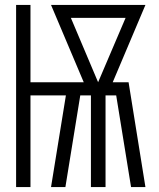

<svg xmlns="http://www.w3.org/2000/svg" viewBox="-20 -755 640 775"><path d="M45 0V-735H103V-423H318L186 -735H567L435 -423H499L567 0H509L449 -370H406V0H347V-370H304L244 0H186L246 -370H103V0ZM376 -423 487 -683H266Z"/></svg>

Font: Iosevka Light Extended
Style: Regular
Weight: 300
Width: 7
Monospace: yes
Designer: Belleve Invis
Foundry: Belleve Invis
Version: Version 32.5.0; ttfautohint (v1.8.4)